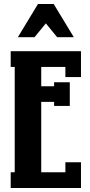

<svg xmlns="http://www.w3.org/2000/svg" viewBox="-20 -935 448 955"><path d="M264.2 -750 208 -818.8 151.9 -750H68.8L168.9 -915H247.1L347.2 -750ZM382.8 -680.2V-551.8H305.2V-602.1H185.1V-505.9H249V-525.9H327.1V-408.2H249V-428.2H185.1V-78.1H305.2V-127.9H382.8V0H33.2V-78.1H53.2V-602.1H33.2V-680.2Z"/></svg>

Font: Margherita Black
Style: Regular
Weight: 900
Designer: James Puckett
Foundry: Dunwich Type Founders
Version: Version 1.008;hotconv 1.0.109;makeotfexe 2.5.65596